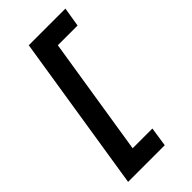

<svg xmlns="http://www.w3.org/2000/svg" viewBox="-182 -502 626 626"><g transform="rotate(-45 131.0 -189.0)"><path d="M7 83H176L186 16H95L160 -394H251L262 -461H93Z"/></g></svg>

Font: Rabbid Highway Sign II Hop
Style: Obl
Weight: 400
Foundry: Cannot Into Space Fonts
Version: Version 0.277